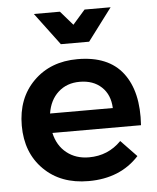

<svg xmlns="http://www.w3.org/2000/svg" viewBox="-54 -802 699 853"><g transform="rotate(-5 296.0 -375.5)"><path d="M362.8 -611.8H236.8L128.9 -755.9H245.1L299.8 -692.9L355 -755.9H471.2ZM304.2 -539.1Q441.9 -539.1 506.1 -455.3Q570.3 -371.6 560.1 -222.2H165Q177.7 -165 218.5 -132.6Q259.3 -100.1 317.9 -100.1Q403.3 -100.1 461.9 -160.2L532.2 -86.9Q448.2 4.9 307.1 4.9Q183.1 4.9 107.7 -70.1Q32.2 -145 32.2 -266.1Q32.2 -388.2 107.9 -463.6Q183.6 -539.1 304.2 -539.1ZM162.1 -309.1H441.9Q439.5 -368.7 402.6 -403.3Q365.7 -438 305.2 -438Q247.6 -438 209.5 -403.3Q171.4 -368.7 162.1 -309.1Z"/></g></svg>

Font: Montserrat-Arabic Medium
Style: Regular
Weight: 500
Designer: Mohamed Gaber
Foundry: Kief Type Foundry
Version: Version 5.008;PS 005.008;hotconv 1.0.88;makeotf.lib2.5.64775